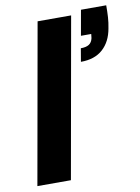

<svg xmlns="http://www.w3.org/2000/svg" viewBox="-83 -789 619 846"><g transform="rotate(-10 226.0 -366.0)"><path d="M15 0 142 -715H292L165 0ZM299 -506 309 -565Q333 -565 346 -573.5Q359 -582 363 -601L365 -619H319L339 -732H452Q452 -702 450.5 -678.5Q449 -655 444 -630Q434 -572 397.5 -539Q361 -506 299 -506Z"/></g></svg>

Font: DM Sans 28pt Black
Style: Italic
Weight: 900
Italic angle: -10°
Version: Version 4.004;gftools[0.9.30]